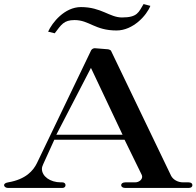

<svg xmlns="http://www.w3.org/2000/svg" viewBox="-48 -930 972 950"><path d="M230.7 -263.4 402 -594.1 558.4 -263.4ZM-7.9 0H260.4C270.3 0 276.2 -5.9 276.2 -13.9C276.2 -21.8 270.3 -27.7 260.4 -27.7H253.5C199 -27.7 159.4 -58.4 159.4 -94.1C159.4 -103 162.4 -109.9 166.3 -118.8L220.8 -238.6H568.3L653.5 -64.4C654.5 -61.4 655.4 -58.4 655.4 -55.4C655.4 -41.6 640.6 -27.7 619.8 -27.7H572.3C559.4 -27.7 551.5 -21.8 551.5 -13.9C551.5 -5.9 559.4 0 572.3 0H885.1C898 0 904 -5.9 904 -13.9C904 -21.8 898 -27.7 885.1 -27.7H858.4C830.7 -27.7 808.9 -41.6 799 -59.4L503 -675.2C502 -681.2 495 -684.2 487.1 -686.1L425.7 -691.1C415.8 -693.1 406.9 -688.1 403 -681.2L134.7 -122.8C116.8 -86.1 80.2 -42.6 -7.9 -27.7C-18.8 -25.7 -27.7 -21.8 -27.7 -13.9C-27.7 -5.9 -18.8 0 -7.9 0ZM222.8 -765.3C255.4 -807.9 267.3 -830.7 320.8 -830.7C394.1 -830.7 420.8 -779.2 528.7 -779.2C610.9 -779.2 678.2 -854.5 696 -901L662.4 -909.9C637.6 -869.3 632.7 -843.6 555.4 -843.6C494.1 -843.6 453.5 -895 352.5 -895C271.3 -895 209.9 -817.8 190.1 -773.3Z"/></svg>

Font: Biblismive
Style: Regular
Weight: 400
Designer: Susan Drake
Foundry: Susan Drake
Version: Version 1.0; ttfautohint (v1.8.4.7-5d5b)